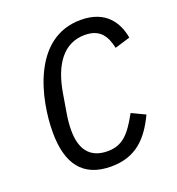

<svg xmlns="http://www.w3.org/2000/svg" viewBox="-131 -816 862 935"><g transform="rotate(-20 300.0 -349.0)"><path d="M287.3 12.1C413 12.1 481.2 -55.4 534.1 -167.3L464.1 -200.6C413.4 -108.7 375 -63.9 296.5 -63.9C202.1 -63.9 163.4 -125.4 163.4 -219.1C163.4 -247.5 166.2 -277 171.2 -306.5L187.5 -403.4C210.9 -544.7 274.1 -634.2 383.5 -634.2C465.6 -634.2 490.8 -584.2 504.3 -523.8L583.8 -547.9C569.6 -628.6 520.6 -709.9 389.6 -709.9C141.3 -709.9 75.6 -411.2 75.6 -241.1C75.6 -78.8 140.6 12.1 287.3 12.1Z"/></g></svg>

Font: Margiela Mono Italic Text It
Style: Regular
Weight: 400
Designer: Mike Abbink, Paul van der Laan, Pieter van Rosmalen
Foundry: Bold Monday
Version: Version 2.003 2021